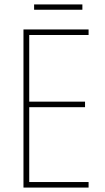

<svg xmlns="http://www.w3.org/2000/svg" viewBox="-20 -847 472 867"><path d="M352 -827H134V-803H352ZM380 0V-25H112V-363H364V-388H112V-689H380V-714H86V0Z"/></svg>

Font: Noto Sans Lao UI Cond Thin
Style: Regular
Weight: 100
Width: 3
Designer: Monotype Design Team
Foundry: Monotype Imaging Inc.
Version: Version 2.000